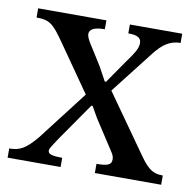

<svg xmlns="http://www.w3.org/2000/svg" viewBox="-63 -535 605 596"><g transform="rotate(10 240.0 -236.5)"><path d="M482 0V-29C445 -29 430 -47 402 -87L279 -261L385 -397C408 -426 431 -444 465 -444V-473H300V-445C332 -445 341 -436 341 -421C341 -405 332 -390 305 -353L258 -285H254L230 -329C196 -385 178 -406 178 -422C178 -437 194 -445 226 -445V-473H11V-444C52 -444 64 -434 99 -384L203 -235L83 -79C50 -40 32 -29 -2 -29V0H165V-29C132 -29 120 -33 120 -44C120 -52 134 -70 144 -86L226 -204H230L250 -169L313 -72C318 -64 320 -58 320 -51C320 -34 308 -29 273 -29V0Z"/></g></svg>

Font: STIX Two Math
Style: Regular
Weight: 400
Designer: Ross Mills, John Hudson & Paul Hanslow, Tiro Typeworks Ltd; with portions MicroPress Inc., with additions and correction
Foundry: Tiro Typeworks Ltd
Version: Version 2.02 b142